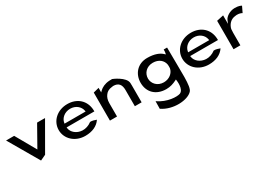

<svg xmlns="http://www.w3.org/2000/svg" viewBox="36 -1392 3646 2556"><g transform="rotate(-30 1859.0 -114.0)"><path d="M178 -472H54L324 -8L409 -48L653 -472H531L355 -160Z M840 -209 839 -220H1266C1266 -229 1266 -236 1265 -245C1257 -389 1152 -485 1001 -485C843 -485 730 -376 730 -241C730 -107 843 3 1001 3C1108 3 1191 -34 1240 -107C1217 -116 1177 -130 1146 -127C1102 -93 1051 -77 1003 -79C917 -83 849 -140 840 -209ZM1162 -289 1164 -277H840L842 -288C852 -354 916 -412 1003 -412C1086 -412 1150 -359 1162 -289Z M1871 -10V-270C1871 -283 1871 -294 1870 -307C1865 -403 1685 -476 1685 -475C1670 -475 1654 -475 1640 -474C1571 -469 1523 -444 1488 -411L1471 -393V-463L1384 -441V-10H1493V-216C1493 -265 1506 -303 1530 -333C1551 -362 1584 -380 1631 -385C1638 -387 1644 -388 1652 -388C1734 -388 1767 -340 1767 -260V-10Z M2424 -214C2412 -147 2348 -92 2262 -92C2165 -92 2102 -163 2102 -241C2102 -323 2165 -392 2262 -392C2351 -392 2413 -341 2424 -268V-267C2424 -258 2425 -248 2425 -237C2425 -229 2424 -222 2424 -216ZM2496 189C2549 132 2529 -83 2529 -472H2477C2477 -458 2477 -431 2473 -417L2468 -401L2456 -413C2415 -453 2344 -485 2229 -485C2076 -485 1989 -372 1989 -241C1989 -95 2089 3 2246 3C2306 3 2356 -14 2404 -38L2418 -45L2420 -30C2420 -30 2443 117 2367 146C2318 163 2170 161 2039 70L2037 185C2188 289 2420 272 2496 189Z M2740 -209 2739 -220H3166C3166 -229 3166 -236 3165 -245C3157 -389 3052 -485 2901 -485C2743 -485 2630 -376 2630 -241C2630 -107 2743 3 2901 3C3008 3 3091 -34 3140 -107C3117 -116 3077 -130 3046 -127C3002 -93 2951 -77 2903 -79C2817 -83 2749 -140 2740 -209ZM3062 -289 3064 -277H2740L2742 -288C2752 -354 2816 -412 2903 -412C2986 -412 3050 -359 3062 -289Z M3672 -456C3657 -464 3629 -478 3572 -478C3493 -478 3427 -430 3410 -390L3389 -340V-470L3284 -447V-10H3389V-201C3389 -220 3390 -240 3392 -258V-259C3405 -314 3447 -377 3531 -383C3534 -384 3543 -385 3550 -385C3591 -385 3614 -375 3629 -366Z"/></g></svg>

Font: Bluebird
Style: LiExt
Weight: 300
Designer: Jasper
Foundry: Cannot Into Space Fonts
Version: Version 0.98